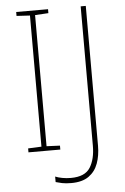

<svg xmlns="http://www.w3.org/2000/svg" viewBox="-59 -756 633 973"><g transform="rotate(-5 257.0 -270.0)"><path d="M223 0H61V-20L129 -23V-690L61 -694V-714H223V-694L155 -690V-23L223 -20ZM264 174Q236 174 217 170Q198 166 185 162V134Q199 140 220 144Q241 148 264 148Q336 148 362.5 105.5Q389 63 389 -5V-714H415V-2Q415 47 400.5 87Q386 127 353 150.5Q320 174 264 174Z"/></g></svg>

Font: Noto Sans Myanmar Thin
Style: Regular
Weight: 100
Designer: Monotype Design Team
Foundry: Monotype Imaging Inc.
Version: Version 2.107; ttfautohint (v1.8.4.7-5d5b)